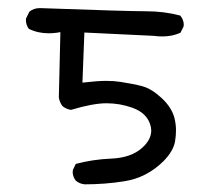

<svg xmlns="http://www.w3.org/2000/svg" viewBox="-20 -476 540 481"><path d="M157.7 -200.7Q212.9 -217.3 246.6 -217.3Q280.3 -217.3 311.5 -206.1Q330.6 -199.2 341.6 -188.2Q352.5 -177.2 356.4 -163.6Q358.9 -156.2 358.9 -148.9Q358.9 -126.5 336.9 -106.4Q309.1 -80.6 257.8 -78.6Q212.4 -76.7 169.9 -65.4L162.6 -50.3Q162.1 -48.3 162.1 -44.4Q162.1 -40.5 163.8 -34.7Q165.5 -28.8 169.9 -23.4Q179.2 -15.6 191.9 -14.2Q243.7 -14.2 292 -22Q347.7 -30.8 389.6 -72.3Q414.1 -97.2 418.5 -121.6Q420.9 -135.3 420.9 -149.9Q420.9 -164.6 417 -180.7Q409.7 -207.5 384.8 -230.5Q359.9 -253.4 337.4 -259.8Q313.5 -266.1 280.8 -271Q265.6 -273.4 245.1 -273.4Q224.6 -273.4 186.5 -269L191.4 -394.5L365.2 -386.2Q376 -384.8 381.8 -384.8Q387.7 -384.8 391.4 -384.8Q395 -384.8 400.6 -385.5Q406.2 -386.2 411.6 -387.2Q422.4 -389.6 432.1 -394L439.9 -409.7Q440.4 -411.1 440.4 -415Q440.4 -418.9 438.5 -425Q436.5 -431.2 431.6 -437Q391.1 -447.8 345.7 -447.8Q297.9 -447.8 83.5 -455.6Q80.1 -455.6 78.6 -455.6Q64.5 -455.6 53.7 -446.8L45.4 -430.2Q44.9 -428.2 44.9 -426.8Q44.9 -413.1 52.2 -403.8Q74.7 -392.6 102.1 -392.6Q111.8 -392.6 122.1 -394L131.3 -395.5L127.4 -231.9Q129.4 -219.2 136.7 -210Q146 -202.6 157.7 -200.7Z"/></svg>

Font: NaikaiFont
Style: Light
Weight: 300
Version: Version 1.89